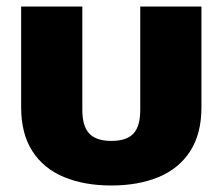

<svg xmlns="http://www.w3.org/2000/svg" viewBox="-20 -560 684 590"><path d="M322 10Q239 10 176.5 -16Q114 -42 79.5 -95.5Q45 -149 45 -230V-540H233V-222Q233 -172 254.5 -149.5Q276 -127 322 -127Q369 -127 390 -149.5Q411 -172 411 -222V-540H599V-230Q599 -149 564.5 -95.5Q530 -42 467.5 -16Q405 10 322 10Z"/></svg>

Font: Kanit
Style: Bold
Weight: 700
Designer: Katatrad Team
Foundry: CadsonDemak
Version: Version 2.000; ttfautohint (v1.8.3)